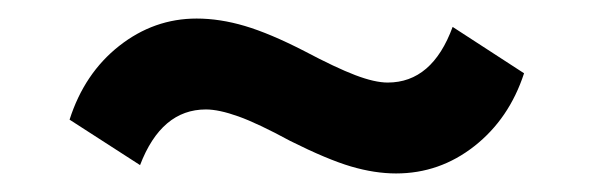

<svg xmlns="http://www.w3.org/2000/svg" viewBox="-20 -391 640 207"><path d="M407 -204Q384 -204 358.5 -211.5Q333 -219 293 -239Q258 -258 237 -265.5Q216 -273 202 -273Q154 -273 131 -213L55 -262Q71 -312 108.5 -341.5Q146 -371 192 -371Q217 -371 244 -363Q271 -355 308 -336Q342 -318 363 -310Q384 -302 398 -302Q446 -302 468 -362L545 -312Q529 -263 491.5 -233.5Q454 -204 407 -204Z"/></svg>

Font: Mulish ExtraLight ExtraBold
Style: Regular
Weight: 800
Version: Version 3.603